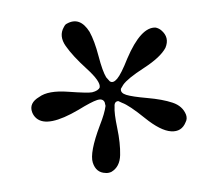

<svg xmlns="http://www.w3.org/2000/svg" viewBox="-34 -537 407 365"><g transform="rotate(-5 169.5 -354.5)"><path d="M214 -422Q245 -480 273 -476Q279 -474 283 -470Q298 -455 288 -436Q277 -419 244 -401.5Q211 -384 202 -373L197 -366Q195 -358 206 -353.5Q217 -349 245.5 -344Q274 -339 292.5 -331Q311 -323 316 -306Q318 -298 314 -292Q305 -274 285 -277Q265 -280 237.5 -306.5Q210 -333 197 -339L190 -343Q182 -343 182 -333Q180 -321 183.5 -292Q187 -263 184.5 -240.5Q182 -218 165 -210Q159 -208 154 -209Q136 -211 131.5 -230.5Q127 -250 151 -300Q162 -322 165 -336L164 -343Q161 -351 150 -348.5Q139 -346 113 -333Q52 -304 32 -324Q27 -329 25 -336Q20 -354 41 -364Q59 -375 96.5 -369Q134 -363 142 -364Q154 -366 157 -372Q160 -383 135.5 -409.5Q111 -436 99.5 -456Q88 -476 99 -492Q102 -497 105 -498Q131 -510 147 -479Q155 -461 160 -431.5Q165 -402 171 -390L177 -382Q183 -377 191.5 -385.5Q200 -394 214 -422Z"/></g></svg>

Font: AMoshref-Naskh
Style: Naskh
Weight: 500
Version: Version 0.001